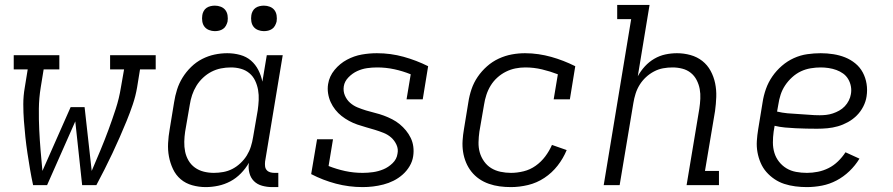

<svg xmlns="http://www.w3.org/2000/svg" viewBox="-20 -755 3640 783"><path d="M115 0Q108 -32 102.5 -64.5Q97 -97 92 -130Q87 -163 83.5 -196Q80 -229 77.5 -262.5Q75 -296 75 -330Q75 -364 81 -398L93 -472H36V-530H222V-472H158L146 -398Q139 -355 138.5 -311.5Q138 -268 140 -226Q142 -184 145.5 -142Q149 -100 153 -58L268 -318H325L354 -58Q372 -100 389.5 -142Q407 -184 422.5 -226Q438 -268 452 -311Q466 -354 473 -398L486 -472H429V-530H615V-472H551L539 -398Q533 -363 521.5 -329Q510 -295 496.5 -262Q483 -229 468.5 -196Q454 -163 438.5 -130Q423 -97 406.5 -64.5Q390 -32 373 0H315L287 -260L172 0Z M819 8Q791 8 764 0.5Q737 -7 717 -24Q697 -41 685.5 -65.5Q674 -90 669 -116.5Q664 -143 665.5 -171.5Q667 -200 672 -228L690 -338Q694 -364 702 -389.5Q710 -415 724.5 -438.5Q739 -462 759.5 -482Q780 -502 804.5 -514.5Q829 -527 855 -532.5Q881 -538 907 -538Q934 -538 959.5 -531Q985 -524 1003.5 -508Q1022 -492 1033.5 -469.5Q1045 -447 1050 -422L1068 -530H1133L1061 -96Q1060 -86 1061 -77Q1062 -68 1067.5 -61.5Q1073 -55 1081.5 -52.5Q1090 -50 1099 -50H1115V8H1090Q1069 8 1049 2.5Q1029 -3 1015.5 -16.5Q1002 -30 997 -50Q992 -70 995 -91Q982 -68 962.5 -48Q943 -28 919.5 -15.5Q896 -3 870 2.5Q844 8 819 8ZM852 -50Q871 -50 890.5 -53.5Q910 -57 927.5 -66Q945 -75 960.5 -89.5Q976 -104 986.5 -121Q997 -138 1003 -157Q1009 -176 1012 -195L1031 -305Q1034 -326 1035 -347Q1036 -368 1032.5 -388Q1029 -408 1020.5 -426Q1012 -444 997 -456.5Q982 -469 962.5 -474.5Q943 -480 922 -480Q901 -480 881 -476Q861 -472 842.5 -462.5Q824 -453 808 -438Q792 -423 781 -405Q770 -387 763.5 -367.5Q757 -348 754 -328L735 -218Q732 -198 731.5 -177Q731 -156 735 -136.5Q739 -117 749 -100Q759 -83 775 -71.5Q791 -60 811 -55Q831 -50 852 -50ZM1056 -628Q1044 -628 1032.5 -632.5Q1021 -637 1014 -646Q1007 -655 1005 -667.5Q1003 -680 1005 -693Q1006 -701 1010.5 -709.5Q1015 -718 1022.5 -723Q1030 -728 1039 -730Q1048 -732 1056 -732Q1069 -732 1080.5 -727.5Q1092 -723 1099 -714Q1106 -705 1108 -692.5Q1110 -680 1108 -667Q1106 -659 1101.5 -650.5Q1097 -642 1089.5 -637Q1082 -632 1073.5 -630Q1065 -628 1056 -628ZM856 -628Q844 -628 832.5 -632.5Q821 -637 814 -646Q807 -655 805 -667.5Q803 -680 805 -693Q806 -701 810.5 -709.5Q815 -718 822.5 -723Q830 -728 839 -730Q848 -732 856 -732Q869 -732 880.5 -727.5Q892 -723 899 -714Q906 -705 908 -692.5Q910 -680 908 -667Q906 -659 901.5 -650.5Q897 -642 889.5 -637Q882 -632 873.5 -630Q865 -628 856 -628Z M1459 8Q1403 8 1350 -6Q1297 -20 1249 -45L1273 -187H1338L1320 -78Q1353 -65 1387.5 -57.5Q1422 -50 1459 -50Q1480 -50 1501.5 -53Q1523 -56 1543.5 -64.5Q1564 -73 1581 -89.5Q1598 -106 1601 -128Q1605 -147 1597 -164.5Q1589 -182 1575.5 -194Q1562 -206 1544.5 -213Q1527 -220 1509 -225.5Q1491 -231 1473 -236Q1455 -241 1437.5 -247Q1420 -253 1403.5 -262Q1387 -271 1373 -282Q1359 -293 1347.5 -307.5Q1336 -322 1328.5 -338.5Q1321 -355 1318 -374Q1315 -393 1318 -412Q1323 -444 1344.5 -470Q1366 -496 1395 -511.5Q1424 -527 1455 -532.5Q1486 -538 1517 -538Q1573 -538 1625.5 -523.5Q1678 -509 1726 -485L1704 -350H1638L1655 -452Q1623 -465 1588.5 -472.5Q1554 -480 1518 -480Q1497 -480 1476.5 -477Q1456 -474 1436.5 -465Q1417 -456 1401 -439.5Q1385 -423 1382 -403Q1379 -383 1386.5 -365.5Q1394 -348 1407.5 -336Q1421 -324 1438 -317Q1455 -310 1473 -304.5Q1491 -299 1509.5 -294.5Q1528 -290 1545.5 -283.5Q1563 -277 1579.5 -268.5Q1596 -260 1610 -248.5Q1624 -237 1635.5 -223Q1647 -209 1655 -192.5Q1663 -176 1665.5 -157Q1668 -138 1665 -118Q1662 -97 1650.5 -77.5Q1639 -58 1622 -43Q1605 -28 1585 -18Q1565 -8 1543.5 -2.5Q1522 3 1501 5.5Q1480 8 1459 8Z M2064 8Q2040 8 2017.5 5Q1995 2 1973.5 -5.5Q1952 -13 1934 -25.5Q1916 -38 1902.5 -55Q1889 -72 1880.5 -92.5Q1872 -113 1868.5 -135.5Q1865 -158 1866.5 -181.5Q1868 -205 1872 -228L1890 -338Q1894 -365 1903 -391.5Q1912 -418 1928 -441.5Q1944 -465 1966 -484.5Q1988 -504 2014 -516Q2040 -528 2067 -533Q2094 -538 2121 -538Q2149 -538 2176 -534Q2203 -530 2228 -523Q2253 -516 2277.5 -506.5Q2302 -497 2326 -485L2304 -350H2238L2255 -452Q2224 -464 2190.5 -472Q2157 -480 2122 -480Q2122 -480 2122 -480Q2122 -480 2122 -480Q2102 -480 2082 -476Q2062 -472 2043 -462.5Q2024 -453 2008 -438.5Q1992 -424 1981 -406Q1970 -388 1963.5 -368Q1957 -348 1954 -328L1935 -218Q1932 -197 1931.5 -175Q1931 -153 1936.5 -133.5Q1942 -114 1954 -97Q1966 -80 1983 -69.5Q2000 -59 2021 -54.5Q2042 -50 2064 -50Q2089 -50 2115.5 -56.5Q2142 -63 2164.5 -79Q2187 -95 2203.5 -117Q2220 -139 2231 -164L2291 -143Q2277 -109 2254 -79.5Q2231 -50 2200 -29.5Q2169 -9 2133.5 -0.5Q2098 8 2064 8Z M2442 0 2554 -677H2497V-735H2629L2581 -444Q2593 -466 2610 -484.5Q2627 -503 2648.5 -515.5Q2670 -528 2693.5 -533Q2717 -538 2741 -538Q2769 -538 2796 -530.5Q2823 -523 2844 -506.5Q2865 -490 2878 -466Q2891 -442 2896.5 -415Q2902 -388 2901 -359.5Q2900 -331 2896 -302L2855 -58H2912V0H2780L2832 -312Q2835 -332 2836 -352.5Q2837 -373 2833.5 -392Q2830 -411 2821 -428.5Q2812 -446 2797 -458Q2782 -470 2762.5 -475Q2743 -480 2723 -480Q2723 -480 2723 -480Q2723 -480 2723 -480Q2703 -480 2684 -476.5Q2665 -473 2647 -463.5Q2629 -454 2614 -440Q2599 -426 2588.5 -409Q2578 -392 2572 -373Q2566 -354 2563 -335L2507 0Z M3270 8Q3247 8 3223.5 5Q3200 2 3178.5 -5Q3157 -12 3138.5 -24.5Q3120 -37 3105.5 -53.5Q3091 -70 3082 -91Q3073 -112 3069 -134.5Q3065 -157 3066.5 -180.5Q3068 -204 3072 -228L3090 -338Q3094 -365 3103.5 -392Q3113 -419 3129.5 -443Q3146 -467 3168.5 -486.5Q3191 -506 3217.5 -518Q3244 -530 3272 -534Q3300 -538 3327 -538Q3353 -538 3378.5 -534Q3404 -530 3426.5 -521Q3449 -512 3468 -496.5Q3487 -481 3498.5 -459.5Q3510 -438 3514 -413Q3518 -388 3514 -362Q3511 -341 3500.5 -320.5Q3490 -300 3474 -284Q3458 -268 3438 -257Q3418 -246 3397 -240Q3376 -234 3354.5 -232Q3333 -230 3312 -230Q3290 -230 3268.5 -230.5Q3247 -231 3225 -232Q3203 -233 3181.5 -235Q3160 -237 3139 -242L3135 -218Q3132 -196 3132 -174Q3132 -152 3138 -132Q3144 -112 3157 -95.5Q3170 -79 3187.5 -68.5Q3205 -58 3226.5 -54Q3248 -50 3271 -50Q3293 -50 3315.5 -54.5Q3338 -59 3359 -69.5Q3380 -80 3397.5 -97Q3415 -114 3428 -134L3485 -108Q3468 -80 3444 -57Q3420 -34 3391.5 -19Q3363 -4 3332 2Q3301 8 3270 8ZM3323 -285Q3336 -285 3349.5 -286.5Q3363 -288 3376.5 -292.5Q3390 -297 3402.5 -304Q3415 -311 3425 -321.5Q3435 -332 3441.5 -345Q3448 -358 3450 -371Q3453 -387 3450 -403Q3447 -419 3439 -432.5Q3431 -446 3418.5 -455Q3406 -464 3391 -469.5Q3376 -475 3359.5 -477.5Q3343 -480 3327 -480Q3307 -480 3286 -476.5Q3265 -473 3246 -464Q3227 -455 3210.5 -440Q3194 -425 3182 -407Q3170 -389 3163.5 -369Q3157 -349 3154 -328L3149 -300Q3170 -295 3191.5 -293Q3213 -291 3235 -290Q3257 -289 3279 -287Q3301 -285 3323 -285Z"/></svg>

Font: Iosevka Curly Slab LtEx
Style: Italic
Weight: 300
Width: 7
Italic angle: -9°
Monospace: yes
Designer: Belleve Invis
Foundry: Belleve Invis
Version: Version 11.1.0; ttfautohint (v1.8.3)